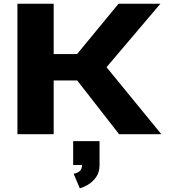

<svg xmlns="http://www.w3.org/2000/svg" viewBox="-20 -720 915 1030"><path d="M73.5 0V-700H268V-430H393.5L616 -700H840.5L551.5 -359.5L845.5 0H619L394 -288.5H268V0ZM372.5 165V37H514V165Q514 205.5 494.5 231.8Q475 258 450 272Q425 286 408 290L375 212Q393 209 406.5 198.8Q420 188.5 420 165Z"/></svg>

Font: Trispace SemiExpanded ExtraBold
Style: Regular
Weight: 800
Width: 6
Designer: Tyler Finck
Foundry: Etcetera Type Company
Version: Version 1.210; ttfautohint (v1.8.3)